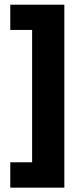

<svg xmlns="http://www.w3.org/2000/svg" viewBox="-20 -696 360 840"><path d="M25 125H261.5V-675.5H25V-565H120.5V14H25Z"/></svg>

Font: Anek Malayalam
Style: Bold
Weight: 700
Version: Version 1.003